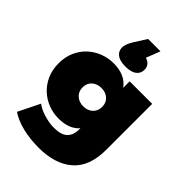

<svg xmlns="http://www.w3.org/2000/svg" viewBox="-292 -964 1295 1295"><g transform="rotate(45 355.5 -316.5)"><path d="M344 -206Q384 -206 410.5 -230Q437 -254 437 -294Q437 -334 410.5 -357.5Q384 -381 344 -381Q304 -381 277 -357.5Q250 -334 250 -294Q250 -254 277 -230Q304 -206 344 -206ZM284 -30Q232 -30 184.5 -48.5Q137 -67 100.5 -101.5Q64 -136 42.5 -184.5Q21 -233 21 -294Q21 -355 42.5 -403.5Q64 -452 100.5 -486Q137 -520 184.5 -538.5Q232 -557 284 -557Q396 -557 446 -485V-547H661V-109Q661 50 573 127Q485 204 328 204Q247 204 176 187Q105 170 54 136L130 -18Q146 -6 167 4Q188 14 211.5 21Q235 28 259 32Q283 36 305 36Q375 36 405 6.5Q435 -23 435 -78V-88Q384 -30 284 -30ZM355 -597Q301 -597 274.5 -617.5Q248 -638 248 -672Q248 -686 254 -704.5Q260 -723 278 -752L332 -837H450L411 -737Q462 -721 462 -672Q462 -638 435.5 -617.5Q409 -597 355 -597Z"/></g></svg>

Font: Montserrat-Alt1 Black
Style: Regular
Weight: 900
Designer: Differentunic
Foundry: Differentunic
Version: Version 7.222